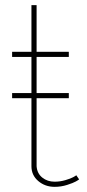

<svg xmlns="http://www.w3.org/2000/svg" viewBox="-20 -720 337 745"><path d="M276 -40 287 -24Q285 -22 274.5 -16Q264 -10 240.5 -2.5Q217 5 192 5Q155 5 128.5 -17.5Q102 -40 102 -75V-339H27V-359H102V-499H27V-519H102V-700H122V-519H247V-499H122V-359H247V-339H122V-75Q124 -47 144 -31Q164 -15 192 -15Q213 -15 233.5 -21Q254 -27 264 -32.5Q274 -38 276 -40Z"/></svg>

Font: Raleway
Style: Thin
Weight: 100
Designer: Matt McInerney, Pablo Impallari, Rodrigo Fuenzalida
Foundry: Matt McInerney, Pablo Impallari, Rodrigo Fuenzalida
Version: Version 3.000